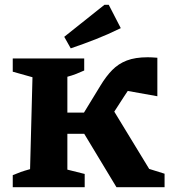

<svg xmlns="http://www.w3.org/2000/svg" viewBox="-20 -778 729 798"><path d="M274 -577 247 -625 414 -758H432L482 -661Q429 -635 378 -615Q327 -595 274 -577ZM33 0V-50Q52 -58 66 -63Q80 -68 105 -75L115 -457L33 -480V-535H330V-485Q315 -478 297 -471Q279 -464 260 -459V-310H329L398 -423Q421 -461 446.5 -487Q472 -513 507 -526.5Q542 -540 594 -540Q608 -540 634 -538V-378L511 -400Q504 -389 497 -379L455 -314L600 -76L664 -56V0H464L330 -222H260V-73L332 -55V0Z"/></svg>

Font: Piazzolla SC
Style: Bold
Weight: 700
Designer: Juan Pablo del Peral
Foundry: Huerta Tipografica
Version: Version 1.330